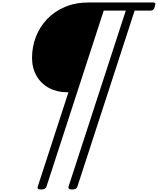

<svg xmlns="http://www.w3.org/2000/svg" viewBox="-20 -1130 1266 1540"><path d="M311 390Q274 390 283 366L529 -390H519Q437 -390 373 -424.5Q309 -459 273 -521.5Q237 -584 237 -666Q237 -755 268 -835Q299 -915 358 -977Q417 -1039 501 -1074.5Q585 -1110 691 -1110H1210Q1222 -1110 1225 -1103Q1228 -1096 1222 -1078Q1217 -1060 1209 -1052.5Q1201 -1045 1190 -1045H1060L601 366Q594 390 558 390Q523 390 530 366L989 -1045H812L353 366Q346 390 311 390Z"/></svg>

Font: Playwrite CU Light
Style: Regular
Weight: 300
Designer: Veronika Burian, José Scaglione
Foundry: TypeTogether
Version: Version 1.002